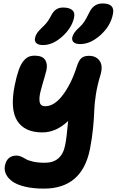

<svg xmlns="http://www.w3.org/2000/svg" viewBox="-20 -820 683 1124"><path d="M450.2 -562Q422.9 -562 411.4 -572.5Q399.9 -583 402.8 -601.1Q408.7 -628.4 444.8 -660.2Q463.9 -677.7 475.3 -696Q486.8 -714.4 502.9 -747.1Q527.8 -799.8 580.1 -799.8Q654.3 -799.8 641.1 -737.8Q627.9 -668.5 568.8 -615.2Q509.8 -562 450.2 -562ZM231.9 -556.2Q205.1 -556.2 192.9 -567.6Q180.7 -579.1 185.1 -598.1Q188.5 -613.8 196.8 -626Q205.1 -638.2 223.1 -655.8Q242.7 -673.8 254.2 -688.2Q265.6 -702.6 276.9 -724.1Q290.5 -752.4 307.9 -764.2Q325.2 -775.9 349.1 -775.9Q385.7 -775.9 403.1 -760.7Q420.4 -745.6 413.1 -714.8Q399.4 -655.3 344 -605.7Q288.6 -556.2 231.9 -556.2ZM236.8 284.2Q173.8 284.2 126 272.7Q78.1 261.2 51.8 241.7Q25.4 222.2 14.6 198.7Q3.9 175.3 8.8 149.9Q21 90.8 77.1 90.8Q90.8 90.8 105.2 97.4Q119.6 104 132.3 111.8Q145 119.6 174.1 126.2Q203.1 132.8 242.2 132.8Q342.3 132.8 361.8 27.8Q370.1 -13.2 378.9 -111.8Q308.6 -44.9 228 -44.9Q124 -44.9 81.1 -112.3Q38.1 -179.7 65.9 -319.8Q76.7 -373 89.1 -408.4Q101.6 -443.8 116.7 -462.2Q131.8 -480.5 147.2 -487.3Q162.6 -494.1 183.1 -494.1Q227.1 -494.1 243.4 -470.7Q259.8 -447.3 252 -409.2Q248 -393.1 241.2 -369.6Q234.4 -346.2 229 -327.9Q223.6 -309.6 218.3 -288.8Q212.9 -268.1 211.4 -252.9Q210 -237.8 211.9 -224.6Q213.9 -211.4 222.2 -204.8Q230.5 -198.2 245.1 -198.2Q298.8 -198.2 349.1 -265.6Q399.4 -333 431.2 -435.1Q441.9 -467.3 457 -480.2Q472.2 -493.2 501 -493.2Q543 -493.2 563.7 -463.1Q584.5 -433.1 566.9 -377Q549.3 -319.3 541 -264.9Q532.7 -210.4 531.7 -171.4Q530.8 -132.3 524.9 -71.3Q519 -10.3 506.8 51.8Q460.9 284.2 236.8 284.2Z"/></svg>

Font: Shantell Sans Bouncy
Style: Bold Italic
Weight: 700
Italic angle: -11.31°
Designer: Stephen Nixon, Anya Danilova, Shantell Martin
Foundry: Arrow Type
Version: Version 1.006;[9816181b4]